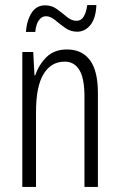

<svg xmlns="http://www.w3.org/2000/svg" viewBox="-20 -737 472 757"><path d="M244 -542Q303 -542 334.5 -500Q366 -458 366 -370V0H313V-357Q313 -428 293 -461Q273 -494 235 -494Q182 -494 152 -445.5Q122 -397 122 -295V0H68V-532H111L116 -440H119Q133 -482 163.5 -512Q194 -542 244 -542ZM82 -611Q86 -658 105 -687Q124 -716 158 -716Q184 -716 204.5 -701Q225 -686 243.5 -670.5Q262 -655 282 -655Q300 -655 310 -671.5Q320 -688 324 -717H360Q358 -665 336.5 -638.5Q315 -612 284 -612Q258 -612 237 -627Q216 -642 197.5 -657.5Q179 -673 161 -673Q145 -673 133.5 -657.5Q122 -642 119 -611Z"/></svg>

Font: Noto Sans Myanmar ExtraCondensed Light
Style: Regular
Weight: 300
Width: 2
Designer: Monotype Design Team
Foundry: Monotype Imaging Inc.
Version: Version 2.107; ttfautohint (v1.8.4.7-5d5b)